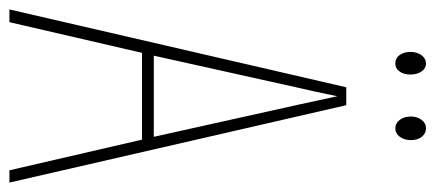

<svg xmlns="http://www.w3.org/2000/svg" viewBox="-278 -645 923 407"><g transform="rotate(90 183.5 -441.5)"><path d="M276 -281H92L27 0H0L165 -714H203L367 0H341ZM202 -612 184 -695Q173 -641 166 -612L98 -306H270ZM115 -883Q125 -883 131.5 -873.5Q138 -864 138 -850Q138 -836 131.5 -827Q125 -818 115 -818Q103 -818 96.5 -827.5Q90 -837 90 -850Q90 -864 97 -873.5Q104 -883 115 -883ZM252 -883Q263 -883 270 -874Q277 -865 277 -851Q277 -837 270 -827.5Q263 -818 252 -818Q241 -818 234 -827.5Q227 -837 227 -851Q227 -864 234 -873.5Q241 -883 252 -883Z"/></g></svg>

Font: Noto Sans Display Thin Cond
Style: Regular
Weight: 250
Width: 3
Designer: Monotype Design team
Foundry: Monotype Imaging Inc.
Version: Version 1.000